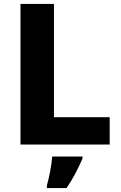

<svg xmlns="http://www.w3.org/2000/svg" viewBox="-20 -827 613 975"><path d="M84 -93V-807H254V-232H537V-93ZM399 -22Q383 15 364 51.5Q345 88 318 128H218V115Q227 84 235 41.5Q243 -1 245 -32H399Z"/></svg>

Font: Noto Sans Kannada UI ExtraBold
Style: Regular
Weight: 800
Designer: Jelle Bosma - Monotype Design Team
Foundry: Monotype Imaging Inc.
Version: Version 2.005; ttfautohint (v1.8.4.7-5d5b)